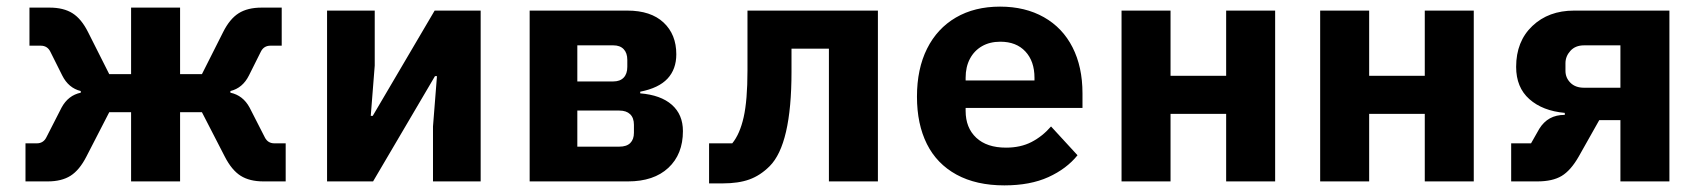

<svg xmlns="http://www.w3.org/2000/svg" viewBox="-20 -548 5140 580"><path d="M91 -115Q111 -115 120 -133L166 -223Q186 -260 224 -268V-273Q187 -282 168 -320L132 -392Q123 -410 103 -410H69V-525H130Q172 -525 199 -508Q226 -491 246 -451L310 -324H376V-525H524V-324H590L654 -451Q674 -491 701 -508Q728 -525 770 -525H831V-410H797Q777 -410 768 -392L732 -320Q713 -282 676 -273V-268Q714 -260 734 -223L780 -133Q789 -115 809 -115H843V0H776Q734 0 707 -17Q680 -34 659 -75L590 -209H524V0H376V-209H310L241 -75Q220 -34 193 -17Q166 0 124 0H57V-115Z M968 -516H1112V-350L1100 -198H1106L1293 -516H1432V0H1288V-166L1300 -318H1294L1107 0H968Z M1580 -516H1875Q1946 -516 1984.5 -480Q2023 -444 2023 -384Q2023 -339 1996.5 -310.5Q1970 -282 1914 -271V-266Q1976 -261 2009.5 -231.5Q2043 -202 2043 -152Q2043 -82 1999 -41Q1955 0 1877 0H1580ZM1851 -105Q1873 -105 1884 -116Q1895 -127 1895 -147V-171Q1895 -192 1883.5 -203Q1872 -214 1851 -214H1724V-105ZM1833 -302Q1853 -302 1864 -313.5Q1875 -325 1875 -346V-367Q1875 -388 1864 -399.5Q1853 -411 1833 -411H1724V-302Z M2122 -115H2192Q2215 -143 2226.5 -194Q2238 -245 2238 -335V-516H2632V0H2484V-401H2371V-331Q2371 -112 2305 -46Q2277 -18 2244 -6Q2211 6 2163 6H2122Z M2750 -256Q2750 -340 2780.5 -401Q2811 -462 2867.5 -495Q2924 -528 3001 -528Q3077 -528 3133.5 -496Q3190 -464 3220 -405Q3250 -346 3250 -266V-222H2897V-213Q2897 -162 2929 -132Q2961 -102 3019 -102Q3063 -102 3096 -119Q3129 -136 3155 -166L3235 -79Q3202 -38 3147 -13Q3092 12 3014 12Q2929 12 2869.5 -20.5Q2810 -53 2780 -113Q2750 -173 2750 -256ZM2897 -313V-305H3105V-313Q3105 -363 3077.5 -392.5Q3050 -422 3002 -422Q2970 -422 2946.5 -408.5Q2923 -395 2910 -370.5Q2897 -346 2897 -313Z M3368 -516H3516V-319H3684V-516H3832V0H3684V-204H3516V0H3368Z M3968 -516H4116V-319H4284V-516H4432V0H4284V-204H4116V0H3968Z M4545 -115H4605L4630 -159Q4643 -180 4662 -190.5Q4681 -201 4707 -201V-207Q4640 -213 4600 -248.5Q4560 -284 4560 -346Q4560 -423 4609 -469.5Q4658 -516 4735 -516H5023V0H4875V-185H4811L4749 -75Q4725 -33 4697.5 -16.5Q4670 0 4624 0H4545ZM4875 -411H4765Q4739 -411 4724 -394.5Q4709 -378 4709 -357V-334Q4709 -313 4724 -298Q4739 -283 4765 -283H4875Z"/></svg>

Font: iA Writer Duo V
Style: Regular
Weight: 400
Designer: Mike Abbink, Paul van der Laan, Pieter van Rosmalen, Oliver Reichenstein
Foundry: Information Architects Inc.
Version: Version 2.000